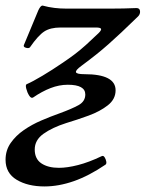

<svg xmlns="http://www.w3.org/2000/svg" viewBox="-33 -445 524 691"><path d="M127 226Q67 226 27 202Q-13 178 -13 130Q-13 96 5.5 69.5Q24 43 53 23Q82 3 116 -11.5Q150 -26 181 -37Q225 -53 249.5 -66.5Q274 -80 274 -105Q274 -140 211 -140Q180 -140 149 -128Q118 -116 86 -94Q79 -90 72 -101Q65 -112 61.5 -126Q58 -140 63 -142Q84 -151 120 -172.5Q156 -194 191 -218Q215 -234 235.5 -249.5Q256 -265 276.5 -283.5Q297 -302 322 -326Q333 -337 330.5 -341.5Q328 -346 312 -346H185Q148 -346 126 -331.5Q104 -317 75 -275Q71 -270 60.5 -273Q50 -276 53 -283L105 -408Q113 -425 120 -425Q142 -419 163 -416.5Q184 -414 206 -414H364Q387 -414 411 -414.5Q435 -415 458 -416Q470 -416 471 -405Q472 -394 464 -386Q429 -352 404 -328.5Q379 -305 357.5 -286Q336 -267 313.5 -249Q291 -231 260 -208Q238 -192 240.5 -185Q243 -178 271 -178Q383 -178 383 -120Q383 -88 355 -66Q327 -44 286 -29Q245 -14 205 -2Q155 14 123.5 36.5Q92 59 92 93Q92 127 116 143Q140 159 179 159Q209 159 248 149Q287 139 333 117Q339 114 343.5 121Q348 128 349.5 136.5Q351 145 346 148Q287 188 232.5 207Q178 226 127 226Z"/></svg>

Font: Junicode VF
Style: Italic
Weight: 400
Italic angle: -11°
Designer: Peter S. Baker
Version: Version 2.209